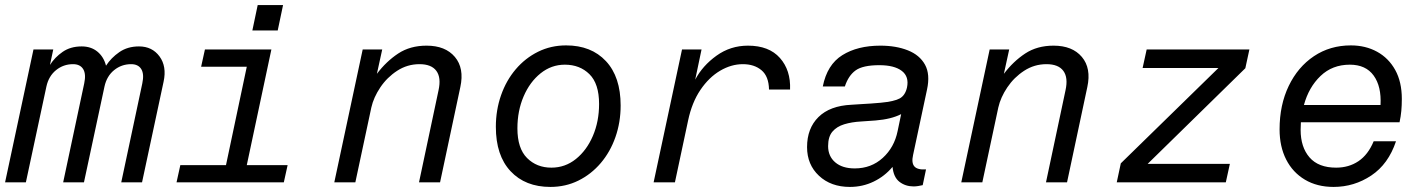

<svg xmlns="http://www.w3.org/2000/svg" viewBox="-37 -719 5619 757"><path d="M-17 0 95 -524H173L160 -463Q179 -493 210 -514.5Q241 -536 285 -536Q322 -536 347 -515.5Q372 -495 381 -460Q401 -491 433.5 -513.5Q466 -536 511 -536Q563 -536 592 -496.5Q621 -457 608 -397L523 0H441L524 -390Q532 -427 520 -446.5Q508 -466 480 -466Q442 -466 413 -442.5Q384 -419 375 -378L294 0H212L295 -390Q303 -427 291 -446.5Q279 -466 251 -466Q213 -466 184 -442.5Q155 -419 146 -378L65 0Z M958 -599 979 -699H1079L1058 -599ZM1033 -524 936 -68H1097L1082 0H659L674 -68H854L936 -456H756L771 -524Z M1281 0 1393 -524H1470L1449 -428Q1486 -477 1533 -508Q1580 -539 1645 -539Q1719 -539 1756.5 -494.5Q1794 -450 1778 -376L1698 0H1615L1692 -363Q1703 -413 1683.5 -439.5Q1664 -466 1617 -466Q1569 -466 1529 -440Q1489 -414 1462.5 -374.5Q1436 -335 1427 -295L1364 0Z M2195 -540Q2294 -540 2352 -478Q2410 -416 2410 -303Q2410 -237 2389.5 -178.5Q2369 -120 2331.5 -76Q2294 -32 2243.5 -7Q2193 18 2133 18Q2034 18 1976 -44Q1918 -106 1918 -219Q1918 -285 1938.5 -343.5Q1959 -402 1996.5 -446Q2034 -490 2084.5 -515Q2135 -540 2195 -540ZM2325 -309Q2325 -389 2287 -426.5Q2249 -464 2190 -464Q2137 -464 2094.5 -430Q2052 -396 2027.5 -339Q2003 -282 2003 -213Q2003 -134 2041 -96Q2079 -58 2137 -58Q2191 -58 2233.5 -92Q2276 -126 2300.5 -183Q2325 -240 2325 -309Z M2540 0 2652 -524H2729L2704 -405Q2733 -460 2788 -499.5Q2843 -539 2912 -539Q2995 -539 3038 -490.5Q3081 -442 3078 -366H2995Q2994 -418 2965.5 -442Q2937 -466 2892 -466Q2846 -466 2802 -440Q2758 -414 2724.5 -364.5Q2691 -315 2676 -244L2624 0Z M3614 -51 3601 11Q3592 13 3583 14.5Q3574 16 3565 16Q3533 16 3509.5 -2Q3486 -20 3482 -61Q3451 -24 3407.5 -3Q3364 18 3314 18Q3239 18 3192 -26Q3145 -70 3145 -139Q3145 -213 3190 -257.5Q3235 -302 3320 -306Q3343 -308 3367 -309Q3391 -310 3436 -314Q3489 -319 3510.5 -331Q3532 -343 3539 -374Q3548 -417 3518.5 -439.5Q3489 -462 3430 -462Q3365 -462 3336.5 -441.5Q3308 -421 3294 -378H3207Q3224 -464 3284 -501.5Q3344 -539 3434 -539Q3496 -539 3542.5 -520.5Q3589 -502 3610 -464Q3631 -426 3618 -366L3563 -108Q3556 -77 3568 -63Q3580 -49 3614 -51ZM3502 -202 3516 -269Q3477 -249 3415 -244L3358 -240Q3321 -238 3291.5 -229Q3262 -220 3245 -200Q3228 -180 3228 -143Q3228 -103 3256 -79Q3284 -55 3333 -55Q3398 -55 3443.5 -96.5Q3489 -138 3502 -202Z M3753 0 3865 -524H3942L3921 -428Q3958 -477 4005 -508Q4052 -539 4117 -539Q4191 -539 4228.5 -494.5Q4266 -450 4250 -376L4170 0H4087L4164 -363Q4175 -413 4155.5 -439.5Q4136 -466 4089 -466Q4041 -466 4001 -440Q3961 -414 3934.5 -374.5Q3908 -335 3899 -295L3836 0Z M4484 -524H4889L4873 -450L4488 -73H4812L4796 0H4366L4382 -75L4767 -451H4468Z M5467 -162Q5437 -72 5369.5 -27Q5302 18 5221 18Q5156 18 5108 -10.5Q5060 -39 5034 -90Q5008 -141 5008 -209Q5008 -305 5044 -380Q5080 -455 5143.5 -497.5Q5207 -540 5289 -540Q5347 -540 5392.5 -515Q5438 -490 5464 -443Q5490 -396 5490 -329Q5490 -304 5488 -282Q5486 -260 5481 -237H5092Q5091 -222 5091 -207Q5091 -139 5126 -98.5Q5161 -58 5231 -58Q5281 -58 5319 -83.5Q5357 -109 5379 -162ZM5285 -464Q5216 -464 5169.5 -419.5Q5123 -375 5104 -305H5406Q5410 -378 5379 -421Q5348 -464 5285 -464Z"/></svg>

Font: Fragment Mono
Style: Italic
Weight: 400
Italic angle: -12°
Designer: Wei Huang based on Nimbus Sans by URW Studio, based on Helvetica by Max Miedinger.
Foundry: Wei Huang
Version: Version 1.011; ttfautohint (v1.8.4.7-5d5b)